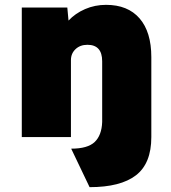

<svg xmlns="http://www.w3.org/2000/svg" viewBox="-20 -566 705 793"><path d="M350 207 274 48Q342 48 371 20.5Q400 -7 402 -62V-313Q402 -381 341 -381Q311 -381 292 -363Q273 -345 273 -318V0H70V-535H258L263 -481Q291 -511 331.5 -528.5Q372 -546 418 -546Q508 -546 556.5 -490Q605 -434 605 -330V0Q605 109 541.5 158Q478 207 350 207Z"/></svg>

Font: Lexend Black
Style: Regular
Weight: 900
Designer: Bonnie Shaver-Troup, Thomas Jockin
Foundry: Lexend
Version: Version 1.007; ttfautohint (v1.8.3)